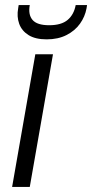

<svg xmlns="http://www.w3.org/2000/svg" viewBox="-20 -741 365 761"><path d="M28 0 120 -526H190L98 0ZM165 -585Q120 -585 93 -602Q66 -619 56 -647Q46 -675 52 -708L54 -721H98Q91 -683 109 -662Q127 -641 175 -641Q223 -641 248 -662Q273 -683 280 -721H325L323 -708Q317 -675 297 -647Q277 -619 243.5 -602Q210 -585 165 -585Z"/></svg>

Font: DM Sans 9pt Light
Style: Italic
Weight: 300
Italic angle: -10°
Version: Version 4.004;gftools[0.9.30]